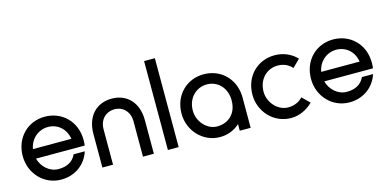

<svg xmlns="http://www.w3.org/2000/svg" viewBox="-69 -1091 2990 1481"><g transform="rotate(-15 1426.0 -351.0)"><path d="M517 -243C517 -393 409 -494 273 -494C136 -494 31 -390 31 -243C31 -104 136 8 273 8C382 8 471 -56 503 -156H414C387 -97 334 -76 273 -76C202 -76 143 -131 125 -199H514C516 -213 517 -228 517 -243ZM277 -411C351 -411 415 -360 428 -276H121C136 -358 201 -411 277 -411Z M602 0H687V-283C687 -359 738 -410 808 -410C876 -410 926 -359 926 -283V0H1013V-268C1013 -411 928 -495 808 -495C687 -495 602 -411 602 -268Z M1125 0H1211V-710H1125Z M1786 -243V-251C1781 -396 1675 -493 1541 -493C1405 -493 1299 -389 1299 -243C1299 -106 1405 8 1541 8C1604 8 1658 -15 1699 -53V0H1786V-205ZM1541 -77C1456 -77 1389 -158 1389 -243C1389 -343 1459 -411 1546 -411C1629 -411 1699 -346 1699 -243C1699 -133 1626 -77 1541 -77Z M2224 -126C2195 -93 2152 -77 2108 -77C2022 -77 1954 -159 1954 -242C1954 -343 2024 -410 2111 -410C2156 -410 2196 -393 2224 -360L2284 -419C2239 -466 2177 -493 2108 -493C1970 -493 1865 -389 1865 -242C1865 -107 1970 8 2108 8C2176 8 2237 -22 2283 -68Z M2819 -243C2819 -393 2711 -494 2575 -494C2438 -494 2333 -390 2333 -243C2333 -104 2438 8 2575 8C2684 8 2773 -56 2805 -156H2716C2689 -97 2636 -76 2575 -76C2504 -76 2445 -131 2427 -199H2816C2818 -213 2819 -228 2819 -243ZM2579 -411C2653 -411 2717 -360 2730 -276H2423C2438 -358 2503 -411 2579 -411Z"/></g></svg>

Font: Radis Sans
Style: Regular
Weight: 400
Designer: Gaël Goy
Foundry: Gaël Goy
Version: 1.0